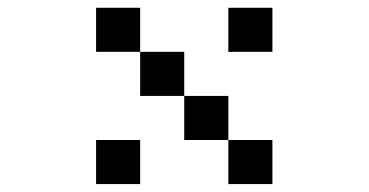

<svg xmlns="http://www.w3.org/2000/svg" viewBox="-20 -464 929 484"><path d="M222.2 0H333.3V-111.1H222.2ZM555.6 -333.3H666.7V-444.4H555.6ZM555.6 -111.1V-222.2H444.4V-333.3H333.3V-444.4H222.2V-333.3H333.3V-222.2H444.4V-111.1ZM555.6 -111.1V0H666.7V-111.1Z"/></svg>

Font: linjaSipiki
Style: Regular
Weight: 500
Foundry: Made with Bits'n'Picas by Kreative Software
Version: Version 1.3